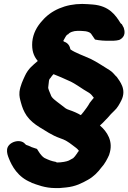

<svg xmlns="http://www.w3.org/2000/svg" viewBox="-20 -732 653 976"><path d="M16 27C14 45 20 60 25 73C40 111 70 169 140 196V197C168 207 209 224 261 224H282C291 223 301 222 315 221C366 216 398 198 427 182C456 166 478 143 495 120C513 101 526 75 535 55V54C559 -14 523 -64 488 -94C494 -99 499 -104 504 -109C510 -116 517 -122 528 -134C540 -148 547 -156 561 -169C577 -183 589 -206 597 -222C625 -279 588 -319 573 -342L572 -343H571C561 -354 551 -367 536 -376C506 -394 475 -416 440 -433C405 -449 361 -464 338 -481C335 -495 329 -513 304 -521C303 -522 303 -523 302 -525C311 -539 314 -551 324 -557H326C333 -568 355 -575 372 -575H389C396 -575 405 -574 416 -573C447 -567 443 -557 459 -537L463 -531C486 -526 515 -524 541 -525H558C567 -525 578 -527 586 -529C621 -545 614 -576 609 -591C607 -596 602 -602 600 -608L593 -614C567 -656 535 -702 452 -709C433 -710 419 -712 398 -712C312 -712 239 -679 195 -627C168 -598 148 -562 144 -519C141 -477 150 -448 172 -422C148 -401 124 -384 107 -347C97 -325 83 -297 79 -265V-263C77 -244 82 -227 86 -212C93 -186 100 -167 116 -143C133 -119 156 -101 180 -86C210 -68 244 -44 284 -30C312 -21 329 -9 346 4C365 19 372 22 379 32L381 34C380 36 376 42 373 45V46C364 59 357 68 352 72C350 73 343 77 330 84C320 89 293 94 270 94C269 94 268 93 267 93L264 91C241 87 227 81 206 71C187 59 176 37 168 25L141 16C136 14 132 11 123 8C121 7 113 5 112 4L107 -1C83 -29 21 -11 16 27ZM225 -287C226 -296 227 -304 228 -313C229 -327 231 -331 238 -337V-338C243 -345 247 -350 252 -355C277 -345 306 -333 331 -321C366 -306 395 -281 433 -260C442 -254 448 -247 457 -235C452 -228 442 -218 436 -209L435 -208V-207C426 -191 416 -178 403 -161L402 -160L401 -159C397 -154 396 -151 390 -147C384 -151 374 -156 363 -161C341 -171 322 -175 314 -181C303 -189 297 -194 288 -201C262 -221 242 -234 238 -250C233 -261 224 -283 225 -287Z"/></svg>

Font: Hussar Pisanka
Style: BlkKur
Weight: 700
Designer: Robert Jablonski
Foundry: Cannot Into Space Fonts
Version: Version 1.070